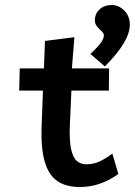

<svg xmlns="http://www.w3.org/2000/svg" viewBox="-20 -739 540 769"><path d="M299 10Q245 10 210 -13.5Q175 -37 159 -92Q143 -147 147 -241L152 -376H57L59 -465H156L160 -575L278 -590L268 -465H417L416 -376H266L260 -243Q257 -178 264.5 -143Q272 -108 287.5 -94.5Q303 -81 325 -81Q357 -81 382.5 -94Q408 -107 430 -124L454 -42Q419 -17 381 -3.5Q343 10 299 10ZM400 -473 342 -523Q367 -546 381.5 -564.5Q396 -583 396 -597Q396 -606 387 -614Q378 -622 369 -632.5Q360 -643 360 -658Q360 -684 379 -701.5Q398 -719 427 -719Q455 -719 477.5 -697Q500 -675 500 -640Q500 -573 400 -473Z"/></svg>

Font: Inconsolata
Style: Bold
Weight: 700
Monospace: yes
Designer: Raph Levien, Cyreal, Brenton Simpson
Foundry: Raph Levien, Cyreal, Google
Version: Version 3.100; ttfautohint (v1.8.4.7-5d5b)